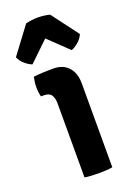

<svg xmlns="http://www.w3.org/2000/svg" viewBox="-159 -791 588 850"><g transform="rotate(-20 135.0 -366.0)"><path d="M218 0Q204.5 2.5 187.2 3.5Q170 4.5 153 4.5Q136 4.5 118.8 3.5Q101.5 2.5 87 0V-348Q87 -374 77.2 -388.5Q67.5 -403 42 -403H28.5Q23 -425 23 -448Q23 -459.5 24.5 -471.5Q26 -483.5 28.5 -495.5Q50 -498 70.5 -499Q91 -500 105 -500H122.5Q167 -500 192.5 -472Q218 -444 218 -395.5ZM190.5 -729 285 -603.5Q276.5 -583 258.5 -568.2Q240.5 -553.5 226.5 -549L134 -637.5L42 -549Q28 -553.5 10 -568.2Q-8 -583 -16.5 -603.5L77.5 -729Q89.5 -732 104 -734Q118.5 -736 134 -736Q150 -736 164.5 -734Q179 -732 190.5 -729Z"/></g></svg>

Font: Signika Light SemiBold
Style: Regular
Weight: 600
Version: Version 2.003;gftools[0.9.32]